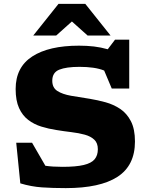

<svg xmlns="http://www.w3.org/2000/svg" viewBox="-20 -955 769 988"><path d="M674.5 -227Q674.5 -103.5 584.8 -45.2Q495 13 318.5 13Q250.5 13 195.8 9.2Q141 5.5 84.5 -11.5L63.5 -220.5H145L213.5 -102Q250.5 -96.5 301.5 -96.5Q371 -96.5 410.8 -106Q450.5 -115.5 467 -135.5Q483.5 -155.5 483.5 -187Q483.5 -219 465.2 -236.2Q447 -253.5 416.2 -262Q385.5 -270.5 347.5 -275Q309.5 -279.5 270 -286Q230.5 -292 193 -303.5Q155.5 -315 125.5 -337.8Q95.5 -360.5 78 -399Q60.5 -437.5 60.5 -497Q60.5 -609 146 -664.5Q231.5 -720 386.5 -720Q427.5 -720 463.5 -715.8Q499.5 -711.5 534.5 -701.5L572 -751H645V-499.5H555L516 -592Q491 -602 459.2 -606.5Q427.5 -611 389 -611Q321 -611 285 -596.5Q249 -582 249 -539.5Q249 -503.5 275.2 -486.8Q301.5 -470 345.5 -462.2Q389.5 -454.5 442.5 -446.5Q482 -440 523 -428.8Q564 -417.5 598.2 -394.8Q632.5 -372 653.5 -331.5Q674.5 -291 674.5 -227ZM431 -772 350 -844.5 269 -772H151L281 -935H419L549 -772Z"/></svg>

Font: Newsreader 6pt
Style: Bold
Weight: 700
Designer: Hugues Gentile
Foundry: Production Type
Version: Version 1.003; ttfautohint (v1.8.3)